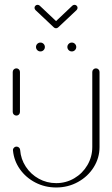

<svg xmlns="http://www.w3.org/2000/svg" viewBox="-20 -809 477 816"><path d="M49.6 -317.8Q43.3 -317.8 38.7 -322.2Q34.1 -326.7 34.1 -333V-503.3Q34.1 -509.6 38.7 -514.1Q43.3 -518.5 49.6 -518.5Q55.9 -518.5 60.4 -514.1Q64.8 -509.6 64.8 -503.3V-333Q64.8 -326.7 60.4 -322.2Q55.9 -317.8 49.6 -317.8ZM387.8 -518.5Q394.1 -518.5 398.5 -514.1Q403 -509.6 403 -503.3V-184.4Q403 -137.8 378.3 -98.3Q353.7 -58.9 311.5 -35.6Q269.3 -12.2 218.9 -12.2Q171.1 -12.2 130.6 -33.1Q90 -54.1 64.6 -90Q39.3 -125.9 35.2 -169.3Q34.4 -175.9 39.1 -180.9Q43.7 -185.9 50.4 -185.9Q56.3 -185.9 60.7 -181.9Q65.2 -177.8 65.6 -171.9Q68.5 -132.6 89.8 -100.4Q111.1 -68.1 145 -49.4Q178.9 -30.7 218.9 -30.7Q260.4 -30.7 295.6 -51.3Q330.7 -71.9 351.5 -107.2Q372.2 -142.6 372.2 -184.4V-503.3Q372.2 -509.6 376.9 -514.1Q381.5 -518.5 387.8 -518.5ZM266.3 -609.3Q266.3 -617 271.9 -622.6Q277.4 -628.1 285.2 -628.1Q293 -628.1 298.5 -622.6Q304.1 -617 304.1 -609.3Q304.1 -601.5 298.5 -595.9Q293 -590.4 285.2 -590.4Q277.4 -590.4 271.9 -595.9Q266.3 -601.5 266.3 -609.3ZM133 -609.3Q133 -617 138.5 -622.6Q144.1 -628.1 151.9 -628.1Q159.6 -628.1 165.2 -622.6Q170.7 -617 170.7 -609.3Q170.7 -601.5 165.2 -595.9Q159.6 -590.4 151.9 -590.4Q144.1 -590.4 138.5 -595.9Q133 -601.5 133 -609.3ZM126.7 -775.9Q126.7 -781.1 130.6 -784.8Q134.4 -788.5 139.6 -788.5Q144.4 -788.5 148.5 -785.2L227 -711.1Q231.1 -707 231.1 -701.5Q231.1 -696.3 227.2 -692.6Q223.3 -688.9 218.1 -688.9Q213 -688.9 209.3 -692.2L130.7 -766.3Q126.7 -770.4 126.7 -775.9ZM296.7 -788.5Q301.9 -788.5 305.7 -784.8Q309.6 -781.1 309.6 -775.9Q309.6 -770.4 305.6 -766.3L227.8 -693L210 -711.5L287.8 -785.2Q291.9 -788.5 296.7 -788.5Z"/></svg>

Font: 26F Galaxy Sans Ultra Light
Style: Regular
Weight: 200
Designer: C₂₉H₂₅N₃O₅
Version: Version 1.100